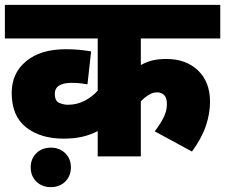

<svg xmlns="http://www.w3.org/2000/svg" viewBox="-20 -642 924 788"><path d="M884 -484H558V-375Q581 -388 605.5 -394Q630 -400 663 -400Q743 -400 792.5 -353Q842 -306 842 -224Q842 -177 825.5 -127Q809 -77 768 -20L615 -103Q638 -133 651.5 -160Q665 -187 665 -214Q665 -241 653.5 -252Q642 -263 625 -263Q607 -263 589.5 -252Q572 -241 558 -226V0H381V-104Q350 -88 316.5 -80.5Q283 -73 241 -73Q146 -73 87 -119.5Q28 -166 28 -261Q28 -342 87.5 -391Q147 -440 250 -440Q281 -440 306 -437.5Q331 -435 354 -431L339 -296Q327 -298 311 -300Q295 -302 275 -302Q205 -302 205 -257Q205 -227 223.5 -219.5Q242 -212 258 -212Q296 -212 327.5 -228.5Q359 -245 381 -270V-484H0V-622H884ZM106 45Q106 10 129 -13Q152 -36 189 -36Q225 -36 248 -13Q271 10 271 45Q271 80 248 103Q225 126 189 126Q152 126 129 103Q106 80 106 45Z"/></svg>

Font: Noto Sans Black
Style: Regular
Weight: 900
Designer: Monotype Design Team
Foundry: Monotype Imaging Inc.
Version: Version 2.007